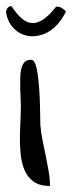

<svg xmlns="http://www.w3.org/2000/svg" viewBox="-60 -619 241 643"><path d="M7.8 -329.1Q7.8 -340.8 7.8 -356.4Q7.8 -372.1 10.7 -386.2Q13.7 -400.4 21 -409.7Q28.3 -418.9 44.9 -418.9Q52.7 -418.9 58.1 -405.3Q63.5 -391.6 66.4 -369.6Q69.3 -347.7 71.3 -321.3Q73.2 -294.9 73.7 -270.5Q74.2 -246.1 74.7 -226.6Q75.2 -207 75.2 -200.2Q77.1 -174.8 82.5 -148.9Q87.9 -123 93.3 -96.7Q98.6 -70.3 103 -44.9Q107.4 -19.5 107.4 3.9Q73.2 3.9 52.7 -10.7Q32.2 -25.4 22 -49.8Q11.7 -74.2 8.8 -106Q5.9 -137.7 6.8 -170.4Q7.8 -203.1 9.3 -235.8Q10.7 -268.6 8.8 -294.9V-299.8Q8.8 -304.7 8.3 -309.6Q7.8 -314.5 7.8 -319.3ZM-40 -579.1Q-40 -583 -35.6 -590.8Q-31.2 -598.6 -21.5 -598.6Q-5.9 -574.2 10.7 -559.1Q27.3 -543.9 44.9 -542Q62.5 -540 83 -552.7Q103.5 -565.4 127.9 -596.7Q139.6 -596.7 146 -592.8Q152.3 -588.9 161.1 -581.1Q147.5 -552.7 128.9 -533.7Q110.4 -514.6 88.9 -505.9Q67.4 -497.1 46.9 -497.6Q26.4 -498 8.3 -507.3Q-9.8 -516.6 -22.9 -534.7Q-36.1 -552.7 -40 -579.1Z"/></svg>

Font: Swanky and Moo Moo Cyrillic
Style: Regular
Weight: 400
Designer: Kimberly Geswein; Denis Ignatov
Foundry: Kimberly Geswein; Denis Ignatov
Version: Version 1.003 June 27, 2018